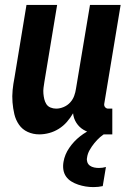

<svg xmlns="http://www.w3.org/2000/svg" viewBox="-20 -540 540 783"><path d="M140 8Q115 8 93 -2Q71 -12 57.5 -31.5Q44 -51 38.5 -74.5Q33 -98 31 -123Q29 -148 31.5 -173Q34 -198 39 -223L88 -520H213L161 -206Q159 -194 157.5 -182Q156 -170 157 -158.5Q158 -147 160.5 -136Q163 -125 169 -115.5Q175 -106 186 -101.5Q197 -97 209 -97Q224 -97 239.5 -103.5Q255 -110 266 -122Q277 -134 282.5 -149Q288 -164 290 -179L347 -520H472L405 -116Q404 -108 409 -102.5Q414 -97 421 -97H438V8H403Q381 8 360 4Q339 0 321 -10.5Q303 -21 291.5 -39Q280 -57 278 -78Q267 -59 252.5 -42.5Q238 -26 219.5 -14.5Q201 -3 180.5 2.5Q160 8 140 8ZM361 223Q345 223 329.5 220.5Q314 218 299 213Q284 208 271 200Q258 192 249.5 180Q241 168 238.5 152.5Q236 137 239 120Q244 90 262.5 63Q281 36 306.5 16Q332 -4 362 -16.5Q392 -29 422 -34L417 0Q401 8 388.5 19Q376 30 365 43.5Q354 57 345.5 72Q337 87 335 103Q333 112 336 121Q339 130 346.5 135.5Q354 141 364 143Q374 145 383 145Q391 145 398 144Q405 143 412 141L399 219Q390 221 380.5 222Q371 223 361 223Z"/></svg>

Font: Iosevka Curly Extrabold
Style: Italic
Weight: 800
Italic angle: -9°
Monospace: yes
Designer: Belleve Invis
Foundry: Belleve Invis
Version: Version 22.1.2; ttfautohint (v1.8.4)